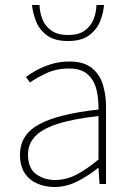

<svg xmlns="http://www.w3.org/2000/svg" viewBox="-20 -736 526 768"><path d="M198 12Q161 12 129.5 -1.5Q98 -15 79 -43.5Q60 -72 60 -117Q60 -197 136 -238.5Q212 -280 374 -298Q375 -337 366.5 -375Q358 -413 332 -437.5Q306 -462 256 -462Q205 -462 164 -442.5Q123 -423 100 -406L84 -428Q99 -440 125 -454.5Q151 -469 185 -479.5Q219 -490 258 -490Q314 -490 346 -465Q378 -440 391 -399Q404 -358 404 -310V0H378L374 -64H372Q335 -34 290.5 -11Q246 12 198 12ZM200 -16Q244 -16 285 -37Q326 -58 374 -98V-272Q269 -260 207.5 -239.5Q146 -219 119 -189Q92 -159 92 -118Q92 -63 124.5 -39.5Q157 -16 200 -16ZM252 -572Q197 -572 166.5 -595.5Q136 -619 123.5 -652.5Q111 -686 108 -716H138Q139 -687 149.5 -659.5Q160 -632 185 -614Q210 -596 252 -596Q295 -596 319.5 -614Q344 -632 354.5 -659.5Q365 -687 366 -716H396Q394 -686 381 -652.5Q368 -619 337.5 -595.5Q307 -572 252 -572Z"/></svg>

Font: Source Sans 3
Style: Regular
Weight: 200
Designer: Paul D. Hunt
Foundry: Adobe
Version: Version 3.046;hotconv 1.0.118;makeotfexe 2.5.65603